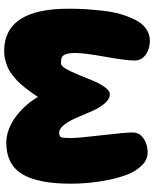

<svg xmlns="http://www.w3.org/2000/svg" viewBox="75 -852 768 959"><g transform="rotate(-90 459.5 -372.0)"><path d="M22 -402.8Q22 -567.9 70.3 -646.5Q118.7 -725.1 227.1 -725.1Q262.7 -725.1 299.1 -710.2Q335.4 -695.3 364.7 -671.6Q394 -647.9 417.2 -620.8Q440.4 -593.8 455.1 -566.9Q469.7 -588.4 478.5 -600.8Q487.3 -613.3 503.2 -633.3Q519 -653.3 531.7 -665.8Q544.4 -678.2 562.7 -693.1Q581.1 -708 598.6 -716.1Q616.2 -724.1 638.4 -730Q660.6 -735.8 684.1 -735.8Q896 -735.8 896 -415Q896 -372.6 893.8 -333.5Q891.6 -294.4 886.2 -245.1Q880.9 -195.8 869.4 -156Q857.9 -116.2 840.8 -81.5Q823.7 -46.9 796.6 -27.3Q769.5 -7.8 734.9 -7.8Q696.3 -7.8 666.7 -28.6Q637.2 -49.3 637.2 -84Q637.2 -127 656 -231.4Q674.8 -335.9 674.8 -378.9Q674.8 -410.6 668.9 -426.8Q663.1 -442.9 653.1 -447.5Q643.1 -452.1 623 -452.1Q610.4 -452.1 595.7 -427Q581.1 -401.9 566.7 -366Q552.2 -330.1 537.4 -294.2Q522.5 -258.3 504.4 -233.2Q486.3 -208 469.2 -208Q444.3 -208 422.4 -234.1Q400.4 -260.3 384.3 -297.4Q368.2 -334.5 352.5 -371.6Q336.9 -408.7 317.1 -434.8Q297.4 -460.9 275.9 -460.9Q257.8 -460.9 253.9 -450.9Q250 -440.9 250 -403.8Q250 -365.2 263.9 -249Q277.8 -132.8 277.8 -94.2Q277.8 -59.6 247.8 -39.3Q217.8 -19 178.2 -19Q142.6 -19 114.3 -47.1Q85.9 -75.2 69.1 -117.2Q52.2 -159.2 41.3 -213.1Q30.3 -267.1 26.1 -313.7Q22 -360.4 22 -402.8Z"/></g></svg>

Font: Blue Custard
Style: Regular
Weight: 400
Version: Version 01.01